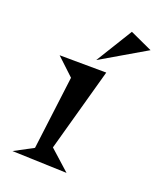

<svg xmlns="http://www.w3.org/2000/svg" viewBox="-194 -755 686 822"><g transform="rotate(30 149.0 -344.0)"><path d="M16.1 4.9 92.8 -55.2 76.2 -392.1 -14.2 -451.2 195.8 -486.8 158.2 -95.2 263.2 -29.8ZM131.8 -511.7 203.6 -692.9 312 -664.6Z"/></g></svg>

Font: Risque
Style: Regular
Weight: 400
Designer: Astigmatic (AOETI)
Foundry: Astigmatic (AOETI)
Version: Version 1.000